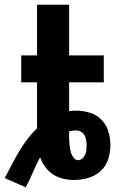

<svg xmlns="http://www.w3.org/2000/svg" viewBox="-20 -755 540 814"><path d="M89 39 0 0Q15 -28 29.5 -56Q44 -84 60 -111Q76 -138 95 -163.5Q114 -189 137 -211V-406H70V-520H137V-735H273V-520H420V-406H273V-284Q281 -285 288.5 -285.5Q296 -286 303 -286Q333 -286 361.5 -277Q390 -268 410.5 -247Q431 -226 439.5 -197.5Q448 -169 448 -140Q448 -109 438.5 -79.5Q429 -50 406.5 -29.5Q384 -9 353.5 -0.5Q323 8 293 8Q270 8 247 2.5Q224 -3 205 -15.5Q186 -28 172 -47Q158 -66 150 -88Q133 -57 119.5 -24.5Q106 8 89 39ZM311 -76Q321 -76 329 -83Q337 -90 341 -99Q345 -108 346 -118Q347 -128 347 -138Q347 -149 345.5 -160Q344 -171 339 -180.5Q334 -190 324 -196Q314 -202 303 -202Q296 -202 288.5 -201Q281 -200 273 -198V-175Q273 -165 273.5 -155.5Q274 -146 275.5 -136.5Q277 -127 278.5 -118Q280 -109 284 -100Q288 -91 294.5 -83.5Q301 -76 311 -76Z"/></svg>

Font: Iosevka Heavy
Style: Regular
Weight: 900
Monospace: yes
Designer: Belleve Invis
Foundry: Belleve Invis
Version: Version 32.5.0; ttfautohint (v1.8.4)